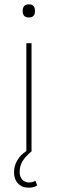

<svg xmlns="http://www.w3.org/2000/svg" viewBox="-20 -700 271 889"><path d="M85 -649Q85 -680 114 -680Q142 -680 142 -649Q142 -619 114 -619Q85 -619 85 -649ZM45 98Q45 68 60 42.5Q75 17 101 0H102V-500H126V0H127Q99 23 85 45Q71 67 71 97Q71 118 83 131.5Q95 145 115 145Q130 145 144 137L152 159Q136 169 112 169Q82 169 63.5 149.5Q45 130 45 98Z"/></svg>

Font: Haskoy Thin
Style: Regular
Weight: 100
Designer: Ertekin Erdin
Foundry: Ertekin Erdin
Version: Version 2.000; ttfautohint (v1.8.4.7-5d5b)